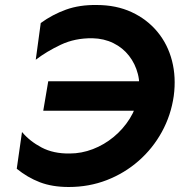

<svg xmlns="http://www.w3.org/2000/svg" viewBox="-20 -734 719 768"><path d="M153 -291H534L554 -409H173ZM534 -350Q525 -301 499 -259.5Q473 -218 435 -186.5Q397 -155 351.5 -137.5Q306 -120 259 -120Q194 -119 146.5 -144Q99 -169 68 -206L47 -59Q90 -24 139.5 -5Q189 14 255 14Q336 14 407 -13.5Q478 -41 534.5 -90.5Q591 -140 627.5 -206.5Q664 -273 675 -350Q685 -425 668 -491Q651 -557 609.5 -607Q568 -657 506.5 -685.5Q445 -714 367 -714Q298 -715 244 -695.5Q190 -676 143 -642L123 -495Q166 -528 223 -555Q280 -582 350 -581Q396 -580 433.5 -561.5Q471 -543 496 -511Q521 -479 531.5 -438Q542 -397 534 -350Z"/></svg>

Font: Jost SemiBold
Style: Italic
Weight: 600
Italic angle: -5°
Version: Version 3.710